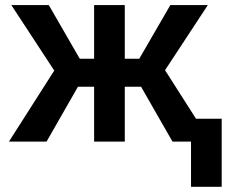

<svg xmlns="http://www.w3.org/2000/svg" viewBox="-20 -548 893 743"><path d="M14.6 0ZM525.9 -212.4H462.9V0H344.2V-212.4H281.7L160.2 0H14.6L189.9 -274.9L23.9 -528.3H168.9L288.6 -320.8H344.2V-528.3H462.9V-320.8H519L639.2 -528.3H784.2L618.7 -276.4L794.9 0H647.5ZM837.9 174.8H719.2V-88.4H837.9Z"/></svg>

Font: Roboto Medium
Style: Regular
Weight: 500
Designer: Google
Version: Version 2.134; 2016; ttfautohint (v1.6)